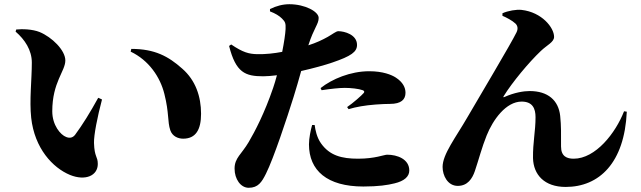

<svg xmlns="http://www.w3.org/2000/svg" viewBox="-20 -844 3040 911"><path d="M131 -547C131 -466 119 -368 128 -285C144 -140 230 -48 312 -14C386 16 444 -11 444 -66C444 -103 428 -97 426 -166C425 -203 442 -289 464 -372L446 -380C408 -311 371 -251 336 -204C324 -189 309 -188 294 -194C267 -204 228 -250 228 -316C228 -454 290 -506 290 -557C290 -606 226 -668 168 -692C133 -706 85 -707 57 -704L54 -694C98 -656 131 -606 131 -547ZM600 -599C686 -558 740 -479 760 -398C783 -307 774 -268 788 -226C798 -197 825 -186 849 -186C909 -186 934 -229 934 -304C934 -386 908 -463 845 -518C779 -577 714 -612 603 -612Z M1506 -416C1552 -423 1591 -427 1616 -427C1645 -427 1682 -423 1701 -416C1709 -413 1710 -408 1706 -403C1697 -392 1654 -354 1627 -336L1634 -326C1670 -337 1711 -344 1762 -348C1788 -350 1813 -351 1830 -351C1884 -351 1904 -372 1904 -404C1904 -428 1892 -454 1858 -476C1838 -489 1797 -506 1732 -506C1643 -506 1555 -469 1501 -426ZM1473 -251C1476 -228 1483 -192 1503 -164C1544 -106 1601 -91 1679 -91C1760 -91 1802 -110 1817 -110C1865 -110 1922 -89 1922 -35C1922 -6 1898 15 1852 26C1820 34 1776 41 1704 41C1532 41 1446 -35 1446 -159C1446 -188 1454 -227 1461 -251ZM1077 -633 1067 -626C1099 -499 1144 -482 1229 -482C1247 -482 1270 -484 1294 -487C1288 -465 1282 -444 1276 -427C1235 -307 1190 -221 1160 -170C1126 -112 1093 -95 1093 -44C1093 6 1122 47 1160 47C1205 47 1222 20 1242 -20C1279 -94 1341 -282 1373 -384C1386 -425 1398 -468 1409 -507C1467 -520 1524 -536 1556 -547C1647 -578 1674 -598 1674 -631C1674 -680 1614 -696 1585 -696C1575 -696 1558 -682 1535 -669C1510 -655 1481 -641 1443 -629C1470 -713 1492 -729 1492 -759C1492 -789 1427 -824 1353 -824C1322 -824 1291 -816 1261 -801V-790C1287 -780 1305 -769 1318 -756C1334 -740 1336 -733 1335 -706C1334 -684 1328 -643 1319 -598C1283 -591 1240 -586 1200 -587C1161 -588 1133 -595 1077 -633Z M2364 -769C2383 -761 2410 -747 2426 -732C2436 -722 2439 -708 2431 -691C2405 -637 2253 -383 2198 -288C2142 -191 2080 -112 2080 -52C2080 -11 2104 38 2152 38C2199 38 2221 3 2233 -32C2251 -85 2267 -147 2289 -201C2319 -276 2381 -362 2455 -362C2507 -362 2521 -329 2521 -288C2521 -221 2508 -169 2509 -94C2511 -15 2563 43 2664 43C2823 43 2943 -71 2954 -314L2941 -316C2901 -213 2806 -91 2702 -91C2671 -91 2642 -101 2642 -149C2642 -209 2643 -246 2638 -294C2630 -368 2580 -412 2493 -412C2465 -412 2421 -405 2374 -384C2368 -381 2367 -383 2370 -388C2410 -453 2490 -549 2546 -602C2575 -630 2609 -644 2609 -669C2609 -713 2551 -786 2455 -797C2431 -800 2390 -793 2364 -781Z"/></svg>

Font: Noto Serif CJK SC Black
Style: Regular
Weight: 900
Designer: Ryoko NISHIZUKA 西塚涼子 (kana & ideographs); Frank Grießhammer (Latin, Greek & Cyrillic); Wenlong ZHANG 张文龙 (bopomofo); San
Foundry: Adobe
Version: Version 2.001;hotconv 1.1.0;makeotfexe 2.6.0